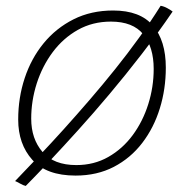

<svg xmlns="http://www.w3.org/2000/svg" viewBox="-20 -574 630 649"><path d="M563.5 -535Q513 -461 458.8 -390.8Q404.5 -320.5 350 -255.8Q295.5 -191 244 -134Q192.5 -77 147.5 -29.2Q102.5 18.5 67 54.5Q59.5 53 48 46.5Q36.5 40 31 38Q68.5 -1 110.2 -45Q152 -89 195.5 -137.2Q239 -185.5 283 -236.5Q327 -287.5 369.2 -340.2Q411.5 -393 450.5 -447Q489.5 -501 523 -554.5Q534.5 -552.5 546.2 -546Q558 -539.5 563.5 -535ZM235.5 19.5Q137 19.5 89.2 -33.8Q41.5 -87 41.5 -170Q41.5 -243.5 63.5 -310Q85.5 -376.5 127.5 -427.8Q169.5 -479 228.8 -508.8Q288 -538.5 362.5 -538.5Q453.5 -538.5 497 -487.5Q540.5 -436.5 540.5 -345.5Q540.5 -273 520.2 -207.5Q500 -142 460.8 -90.8Q421.5 -39.5 364.8 -10Q308 19.5 235.5 19.5ZM238 -16Q298 -16 346.2 -43.5Q394.5 -71 428.8 -117.5Q463 -164 481.2 -222Q499.5 -280 499.5 -341Q499.5 -414.5 464.5 -457.8Q429.5 -501 355 -501Q293 -501 243.2 -473Q193.5 -445 158.2 -397.8Q123 -350.5 104.2 -292Q85.5 -233.5 85.5 -173Q85.5 -104.5 123.8 -60.2Q162 -16 238 -16Z"/></svg>

Font: Grandstander Thin
Style: Italic
Weight: 100
Italic angle: -15°
Designer: Tyler Finck
Foundry: Etcetera Type Co
Version: Version 1.200